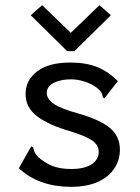

<svg xmlns="http://www.w3.org/2000/svg" viewBox="-20 -713 540 743"><path d="M254 10Q194 10 143.5 -7.5Q93 -25 53 -62L96 -138L102 -147L108 -143Q110 -135 113 -126.5Q116 -118 127 -106Q150 -85 180 -72Q210 -59 256 -59Q306 -59 334 -77Q362 -95 362 -125Q362 -152 336.5 -169.5Q311 -187 249 -206Q171 -228 125 -262Q79 -296 79 -349Q79 -403 124 -437Q169 -471 252 -471Q314 -471 357.5 -453Q401 -435 436 -399L390 -340L383 -332L378 -337Q377 -345 373.5 -352.5Q370 -360 358 -371Q336 -388 308.5 -397Q281 -406 254 -406Q216 -406 188.5 -392.5Q161 -379 161 -353Q161 -331 187 -312Q213 -293 286 -273Q371 -248 407.5 -216Q444 -184 444 -134Q444 -95 423 -62Q402 -29 359.5 -9.5Q317 10 254 10ZM143 -693 254 -586 365 -693 409 -654 268 -515H240L99 -654Z"/></svg>

Font: Inconsolata Medium
Style: Regular
Weight: 500
Monospace: yes
Designer: Raph Levien, Cyreal, Brenton Simpson
Foundry: Raph Levien, Cyreal, Google
Version: Version 3.001; ttfautohint (v1.8.2.53-6de2)